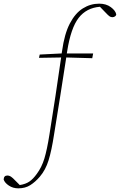

<svg xmlns="http://www.w3.org/2000/svg" viewBox="-152 -775 655 1049"><path d="M-52 254Q-81 254 -103.5 239Q-126 224 -132 206Q-131 184 -112 184Q-101 184 -91 191Q-81 198 -71 209L-44 236Q-12 231 8.5 217Q29 203 49 175Q76 139 90.5 91Q105 43 118 -39Q135 -145 151 -250Q167 -355 182 -461L61 -459L65 -477L185 -483Q186 -487 186 -490Q186 -493 187 -496Q200 -590 229.5 -646.5Q259 -703 300.5 -729Q342 -755 390 -755Q428 -755 453.5 -736Q479 -717 483 -697Q483 -690 476.5 -685.5Q470 -681 462 -681Q453 -681 445.5 -686.5Q438 -692 425 -706L394 -738Q320 -732 277.5 -677Q235 -622 215 -495Q214 -492 214 -489Q214 -486 213 -483H357L352 -457L210 -461Q194 -355 177 -249.5Q160 -144 143 -38Q130 47 113.5 100.5Q97 154 65 191Q41 219 13.5 236.5Q-14 254 -52 254Z"/></svg>

Font: Source Serif 4 SmText ExtraLight
Style: Italic
Weight: 200
Italic angle: -12°
Designer: Frank Grießhammer
Foundry: Adobe
Version: Version 4.005;hotconv 1.1.0;makeotfexe 2.6.0